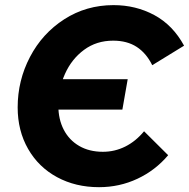

<svg xmlns="http://www.w3.org/2000/svg" viewBox="-20 -730 753 765"><path d="M175 -414.4H488.8L467.6 -293.4H153.8ZM50.4 -302.2Q50.4 -409.2 99.4 -503Q148.4 -596.8 236 -653.2Q323.6 -709.6 432.4 -709.6Q521.4 -709.6 595.2 -669.7Q669 -629.8 713.4 -548L586.6 -470.2Q562.8 -518.4 524.6 -543.2Q486.4 -568 430.8 -568Q364.4 -568 314.9 -531.4Q265.4 -494.8 238.9 -435.6Q212.4 -376.4 212.4 -309.8Q212.4 -255 233.9 -213.4Q255.4 -171.8 295.5 -148.5Q335.6 -125.2 390 -125.2Q437.4 -125.2 479.3 -146.2Q521.2 -167.2 554 -207L650 -111.6Q599 -51.2 527.5 -17.7Q456 15.8 374.6 15.8Q281.2 15.8 207.4 -24.1Q133.6 -64 92 -136.6Q50.4 -209.2 50.4 -302.2Z"/></svg>

Font: Fixel Italic Variable Display Thin
Style: Italic
Weight: 100
Italic angle: -10°
Designer: AlfaBravo + MacPaw
Foundry: Kyrylo Tkachov, Marchela Mozhyna, Serhii Makarenko, Maria Weinstein, Zakhar Kryvoshyya
Version: Version 1.210;Glyphs 3.2 (3217)